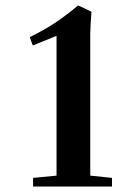

<svg xmlns="http://www.w3.org/2000/svg" viewBox="-20 -683 509 703"><path d="M101.1 0V-31.7L187 -40V-551.8L100.1 -516.6L88.9 -546.9Q146.5 -575.7 184.6 -601.3Q222.7 -627 266.1 -663.1L314.9 -640.1Q310.5 -584 310.5 -558.6V-40L390.1 -31.7V0Z"/></svg>

Font: Elstob
Style: Bold
Weight: 700
Designer: Peter S. Baker
Version: Version 1.015